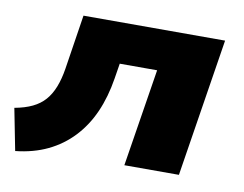

<svg xmlns="http://www.w3.org/2000/svg" viewBox="-63 -591 880 693"><g transform="rotate(10 377.0 -244.0)"><path d="M32 18 2 -135Q40 -142 67 -155Q94 -168 112 -188.5Q130 -209 141.5 -238.5Q153 -268 159 -306L190 -506H709L629 0H429L486 -358H349L340 -302Q329 -233 304.5 -177.5Q280 -122 241 -80.5Q202 -39 150 -14Q98 11 32 18Z"/></g></svg>

Font: Nunito Sans 7pt SemiExpanded Black
Style: Italic
Weight: 900
Width: 6
Italic angle: -9°
Designer: Vernon Adams
Foundry: Vernon Adams
Version: Version 3.101;gftools[0.9.27]